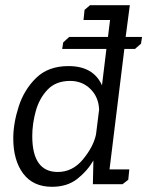

<svg xmlns="http://www.w3.org/2000/svg" viewBox="-20 -708 566 738"><path d="M305 -670 326 -688H479L463 -566H526L522 -540L499 -520H458L401 -57H477L473 -17L451 0H337L339 -91Q315 -50 276.5 -20Q238 10 180 10Q107 10 69 -41Q31 -92 31 -176Q31 -234 52 -299Q73 -364 119.5 -409Q166 -454 243 -454Q339 -454 372 -380L389 -520H219L223 -545L246 -566H395L403 -631H301ZM250 -397Q195 -397 163 -363.5Q131 -330 117.5 -281Q104 -232 104 -185Q104 -47 202 -47Q259 -47 299 -95.5Q339 -144 349 -191L361 -287Q359 -335 327.5 -366Q296 -397 250 -397Z"/></svg>

Font: Zilla Slab Regular
Style: Italic
Weight: 400
Italic angle: -6°
Designer: Typotheque.com
Foundry: Typotheque type foundry
Version: Version 1.1; 2017; ttfautohint (v1.6)